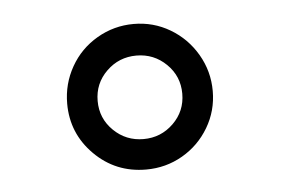

<svg xmlns="http://www.w3.org/2000/svg" viewBox="-32 -856 513 339"><g transform="rotate(-5 224.5 -686.0)"><path d="M344 -685Q344 -650 326.5 -620.5Q309 -591 279.5 -574Q250 -557 215 -557Q161 -557 123.5 -594.5Q86 -632 86 -685Q86 -720 103 -750Q120 -780 150 -797.5Q180 -815 215 -815Q250 -815 279.5 -797.5Q309 -780 326.5 -750Q344 -720 344 -685ZM215 -611Q246 -611 268 -632.5Q290 -654 290 -685Q290 -716 268 -737.5Q246 -759 215 -759Q184 -759 162 -737.5Q140 -716 140 -685Q140 -654 162 -632.5Q184 -611 215 -611Z"/></g></svg>

Font: SUITE
Style: Regular
Weight: 400
Designer: Sun
Foundry: Sun
Version: Version 2.040